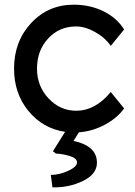

<svg xmlns="http://www.w3.org/2000/svg" viewBox="-20 -556 575 820"><path d="M197 191Q234 191 271.5 173.5Q309 156 309 138Q309 120 278.5 110.5Q248 101 219 100L206 90L258 7Q163 -7 101.5 -82Q40 -157 40 -263Q40 -379 113 -457.5Q186 -536 295 -536Q365 -536 422.5 -507.5Q480 -479 510 -430L453 -360Q429 -395 386.5 -419Q344 -443 305 -443Q233 -443 185.5 -391.5Q138 -340 138 -263Q138 -188 187.5 -135.5Q237 -83 306 -83Q387 -83 453 -163L510 -93Q481 -52 428 -23.5Q375 5 317 9L294 46Q394 67 394 139Q394 188 334 217Q274 246 204 244Z"/></svg>

Font: Easer Grotesk
Style: Regular
Weight: 400
Designer: Boardeaser, Bonnie Shaver-Troup, Thomas Jockin
Foundry: Lexend
Version: Version 1.008;Glyphs 3.1.2 (3151)